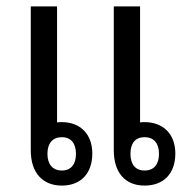

<svg xmlns="http://www.w3.org/2000/svg" viewBox="-20 -572 605 599"><path d="M173 7C232 7 268 -31 268 -93C268 -154 230 -191 173 -191C168 -191 163 -191 158 -190V-552H76V-103C76 -33 113 7 173 7ZM431 7C491 7 527 -31 527 -93C527 -154 489 -191 431 -191C426 -191 421 -191 417 -190V-552H335V-103C335 -33 371 7 431 7ZM173 -40C144 -40 128 -60 128 -92C128 -125 144 -144 173 -144C202 -144 217 -124 217 -92C217 -60 202 -40 173 -40ZM431 -40C402 -40 387 -60 387 -92C387 -125 402 -144 431 -144C461 -144 476 -124 476 -92C476 -60 461 -40 431 -40Z"/></svg>

Font: Noto Sans Thai Looped SemiCondensed
Style: Regular
Weight: 400
Width: 4
Designer: Sasikarn Vongin, Ben Mitchell
Foundry: The Fontpad Ltd
Version: Version 1.001